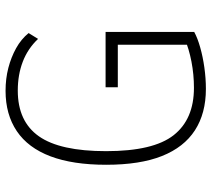

<svg xmlns="http://www.w3.org/2000/svg" viewBox="-55 -698 761 691"><g transform="rotate(-90 325.5 -352.5)"><path d="M351 8Q263 8 202 -31.5Q141 -71 109.5 -150Q78 -229 78 -351Q78 -471 108.5 -551.5Q139 -632 199 -672.5Q259 -713 344 -713Q388 -713 426.5 -703Q465 -693 497.5 -675Q530 -657 552 -630L531 -596Q496 -633 449 -651Q402 -669 345 -669Q234 -669 180.5 -593Q127 -517 127 -351Q127 -181 184.5 -108Q242 -35 355 -35Q403 -35 449.5 -44Q496 -53 533 -69L510 -32V-309H357V-353H556V-34Q534 -22 500.5 -12.5Q467 -3 428 2.5Q389 8 351 8Z"/></g></svg>

Font: Nunito Sans 7pt Condensed ExtraLight
Style: Regular
Weight: 250
Width: 3
Designer: Vernon Adams
Foundry: Vernon Adams
Version: Version 3.101;gftools[0.9.27]